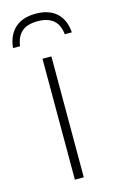

<svg xmlns="http://www.w3.org/2000/svg" viewBox="-134 -768 485 813"><g transform="rotate(-15 109.0 -361.0)"><path d="M128 0H89V-530H128ZM110 -722Q168 -722 201 -692Q234 -662 238 -606H207Q199 -689 110 -689Q63 -689 39.5 -667.5Q16 -646 11 -606H-20Q-14 -662 19 -692Q52 -722 110 -722Z"/></g></svg>

Font: Noto Sans ExtraLight
Style: Regular
Weight: 200
Designer: Monotype Design Team
Foundry: Monotype Imaging Inc.
Version: Version 2.007